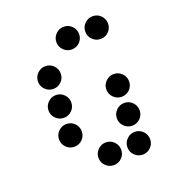

<svg xmlns="http://www.w3.org/2000/svg" viewBox="-121 -768 789 853"><g transform="rotate(-20 273.5 -342.0)"><path d="M327.1 -615.2Q327.1 -592.8 311.5 -577.1Q295.9 -561.5 273.4 -561.5Q251.5 -561.5 235.6 -577.1Q219.7 -592.8 219.7 -615.2Q219.7 -637.2 235.6 -653.1Q251.5 -668.9 273.4 -668.9Q295.9 -668.9 311.5 -653.1Q327.1 -637.2 327.1 -615.2ZM463.9 -615.2Q463.9 -592.8 448.2 -577.1Q432.6 -561.5 410.2 -561.5Q388.2 -561.5 372.3 -577.1Q356.4 -592.8 356.4 -615.2Q356.4 -637.2 372.3 -653.1Q388.2 -668.9 410.2 -668.9Q432.6 -668.9 448.2 -653.1Q463.9 -637.2 463.9 -615.2ZM190.4 -478.5Q190.4 -456.1 174.8 -440.4Q159.2 -424.8 136.7 -424.8Q114.7 -424.8 98.9 -440.4Q83 -456.1 83 -478.5Q83 -500.5 98.9 -516.4Q114.7 -532.2 136.7 -532.2Q159.2 -532.2 174.8 -516.4Q190.4 -500.5 190.4 -478.5ZM190.4 -341.8Q190.4 -319.3 174.8 -303.7Q159.2 -288.1 136.7 -288.1Q114.7 -288.1 98.9 -303.7Q83 -319.3 83 -341.8Q83 -363.8 98.9 -379.6Q114.7 -395.5 136.7 -395.5Q159.2 -395.5 174.8 -379.6Q190.4 -363.8 190.4 -341.8ZM463.9 -341.8Q463.9 -319.3 448.2 -303.7Q432.6 -288.1 410.2 -288.1Q388.2 -288.1 372.3 -303.7Q356.4 -319.3 356.4 -341.8Q356.4 -363.8 372.3 -379.6Q388.2 -395.5 410.2 -395.5Q432.6 -395.5 448.2 -379.6Q463.9 -363.8 463.9 -341.8ZM190.4 -205.1Q190.4 -182.6 174.8 -167Q159.2 -151.4 136.7 -151.4Q114.7 -151.4 98.9 -167Q83 -182.6 83 -205.1Q83 -227.1 98.9 -242.9Q114.7 -258.8 136.7 -258.8Q159.2 -258.8 174.8 -242.9Q190.4 -227.1 190.4 -205.1ZM463.9 -205.1Q463.9 -182.6 448.2 -167Q432.6 -151.4 410.2 -151.4Q388.2 -151.4 372.3 -167Q356.4 -182.6 356.4 -205.1Q356.4 -227.1 372.3 -242.9Q388.2 -258.8 410.2 -258.8Q432.6 -258.8 448.2 -242.9Q463.9 -227.1 463.9 -205.1ZM327.1 -68.4Q327.1 -45.9 311.5 -30.3Q295.9 -14.6 273.4 -14.6Q251.5 -14.6 235.6 -30.3Q219.7 -45.9 219.7 -68.4Q219.7 -90.3 235.6 -106.2Q251.5 -122.1 273.4 -122.1Q295.9 -122.1 311.5 -106.2Q327.1 -90.3 327.1 -68.4ZM463.9 -68.4Q463.9 -45.9 448.2 -30.3Q432.6 -14.6 410.2 -14.6Q388.2 -14.6 372.3 -30.3Q356.4 -45.9 356.4 -68.4Q356.4 -90.3 372.3 -106.2Q388.2 -122.1 410.2 -122.1Q432.6 -122.1 448.2 -106.2Q463.9 -90.3 463.9 -68.4Z"/></g></svg>

Font: DatDot
Style: Regular
Weight: 400
Designer: GGBot
Version: 1.00